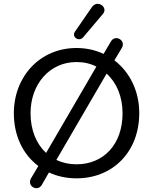

<svg xmlns="http://www.w3.org/2000/svg" viewBox="-20 -931 807 1012"><path d="M383 9C574 9 714 -130 714 -335C714 -451 664 -551 583 -613L622 -678C646 -719 587 -751 565 -713L526 -647C483 -667 435 -678 383 -678C192 -678 53 -529 53 -334C53 -214 102 -116 182 -56L144 8C119 50 178 82 200 44L238 -22C281 -2 330 9 383 9ZM383 -65C344 -65 309 -73 277 -88L542 -543C595 -495 626 -421 626 -334C626 -169 525 -65 383 -65ZM418 -734 522 -857C553 -892 493 -936 464 -893L375 -764C356 -736 396 -709 418 -734ZM141 -334C141 -488 242 -604 383 -604C422 -604 457 -596 488 -580L223 -125C172 -172 141 -245 141 -334Z"/></svg>

Font: SN Pro Book
Style: Regular
Weight: 350
Designer: Tobias Whetton
Foundry: Supernotes
Version: Version 1.003;Glyphs 3.3 (3324)